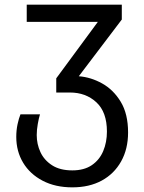

<svg xmlns="http://www.w3.org/2000/svg" viewBox="-20 -556 621 826"><path d="M291 250Q218 250 163.5 221.5Q109 193 79.5 144Q50 95 50 33Q50 4 55.5 -21.5Q61 -47 68 -64H152Q147 -48 142.5 -22.5Q138 3 138 25Q138 64 154 98.5Q170 133 204 155Q238 177 291 177Q342 177 375 154.5Q408 132 424 94Q440 56 440 10Q440 -74 394.5 -116Q349 -158 281 -158H222V-219L401 -462H95V-536H504V-472L319 -228Q371 -224 419.5 -197Q468 -170 499.5 -118Q531 -66 531 14Q531 85 501 138.5Q471 192 417.5 221Q364 250 291 250Z"/></svg>

Font: Go Noto Current
Style: Regular
Weight: 400
Designer: Monotype Design Team
Foundry: Monotype Imaging Inc.
Version: Version 2.007; ttfautohint (v1.8) -l 8 -r 50 -G 200 -x 14 -D